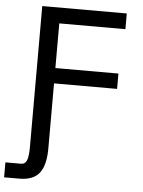

<svg xmlns="http://www.w3.org/2000/svg" viewBox="-82 -775 742 998"><g transform="rotate(5 289.0 -276.0)"><path d="M97.5 -728.5H538.5V-646.5H193.5V-413.5H522.5V-333.5H193.5V0Q194.5 89.5 163 132.5Q131.5 175.5 56 175.5H-22.5V97.5H59Q81 97.5 89.5 75Q98 52.5 97.5 0Z"/></g></svg>

Font: JuliaMono Medium
Style: Regular
Weight: 500
Monospace: yes
Designer: cormullion
Foundry: corm
Version: Version 0.054; ttfautohint (v1.8.4)